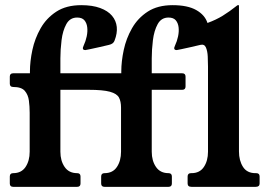

<svg xmlns="http://www.w3.org/2000/svg" viewBox="-20 -724 1039 744"><path d="M450 -447Q450 -486 459.5 -530.5Q469 -575 491.5 -614.5Q514 -654 552.5 -679Q591 -704 649 -704Q707 -704 740.5 -685Q774 -666 784 -635Q817 -647 843 -663Q869 -679 898 -702Q900 -704 902 -704H904Q906 -704 906 -702V-137Q906 -102 921.5 -77.5Q937 -53 970 -53H973Q986 -53 986 -40V-13Q986 0 971 0H722Q707 0 707 -13V-40Q707 -53 720 -53H722Q754 -53 770 -77Q786 -101 786 -136V-466Q786 -484 785 -505Q784 -526 778 -540Q772 -554 756 -550Q740 -546 719.5 -541.5Q699 -537 683 -533.5Q667 -530 665 -530Q657 -530 655.5 -534.5Q654 -539 658 -547Q666 -564 670 -583Q674 -602 672 -618.5Q670 -635 661 -645.5Q652 -656 633 -656Q605 -656 591 -630.5Q577 -605 572.5 -568Q568 -531 568 -498V-440H686Q699 -440 699 -427V-389Q699 -376 686 -376H568V-136Q568 -101 584.5 -77Q601 -53 633 -53Q646 -53 646 -40V-13Q646 0 633 0H385Q372 0 372 -13V-40Q372 -53 385 -53Q417 -53 433 -77Q449 -101 449 -136V-307Q449 -331 441 -346Q433 -361 406 -368.5Q379 -376 323 -376Q310 -376 310 -389V-427Q310 -440 323 -440H450ZM96 -447Q96 -486 105.5 -530.5Q115 -575 137.5 -614.5Q160 -654 198.5 -679Q237 -704 295 -704Q338 -704 368 -693Q398 -682 414 -663Q430 -644 432.5 -619.5Q435 -595 424 -567Q420 -554 402 -550Q386 -546 365.5 -541.5Q345 -537 329 -533.5Q313 -530 311 -530Q303 -530 301.5 -534.5Q300 -539 304 -547Q312 -564 316 -583Q320 -602 318 -618.5Q316 -635 307 -645.5Q298 -656 279 -656Q251 -656 237 -630.5Q223 -605 218.5 -568Q214 -531 214 -498V-440H332Q345 -440 345 -427V-389Q345 -376 332 -376H214V-136Q214 -101 230.5 -77Q247 -53 279 -53Q292 -53 292 -40V-13Q292 0 279 0H31Q18 0 18 -13V-40Q18 -53 31 -53Q63 -53 79 -77Q95 -101 95 -136V-287Q95 -311 92 -334Q89 -357 76 -372Q63 -387 31 -387Q18 -387 18 -400V-427Q18 -440 31 -440H96Z"/></svg>

Font: Young Serif Light
Style: Regular
Weight: 300
Designer: Bastien Sozeau
Foundry: NBR — Bastien Sozeau
Version: Version 5.001